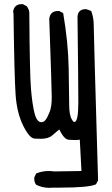

<svg xmlns="http://www.w3.org/2000/svg" viewBox="-20 -778 540 924"><path d="M218 126Q183 126 154 111Q145 100 145 83V76L154 57Q182 45 215 45Q228 45 241 47L372 45L364 -106Q355 -104 341 -104Q331 -104 310 -105.5Q289 -107 265 -155Q250 -143 231.5 -126.5Q213 -110 176 -110Q171 -110 146.5 -111Q122 -112 91.5 -173.5Q61 -235 55 -323Q49 -411 45 -713L43 -721Q48 -758 84 -758H90L109 -748Q119 -734 121 -719Q123 -425 129 -351.5Q135 -278 146 -234Q157 -190 179 -190Q191 -190 200 -202Q209 -214 219 -239.5Q229 -265 229 -309Q229 -352 217 -688Q222 -725 259 -725H265L284 -715Q308 -576 310.5 -449.5Q313 -323 313 -273.5Q313 -224 326 -203Q332 -191 338 -191Q357 -191 357 -285Q357 -369 353 -697Q355 -734 393 -734Q398 -734 419 -725Q431 -693 431 -658Q431 -623 452 90L442 109Q409 125 267 125H234Z"/></svg>

Font: Xiaolai SC
Style: Regular
Weight: 400
Designer: Nozomi Seto 瀬戸のぞみ
Version: Version 3.11;December 4, 2020;FontCreator 13.0.0.2613 64-bit